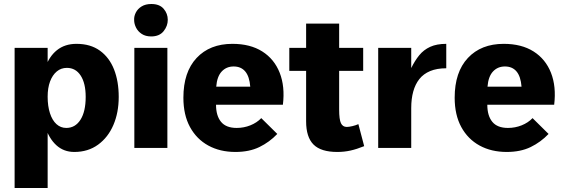

<svg xmlns="http://www.w3.org/2000/svg" viewBox="-20 -739 2814 959"><path d="M53 -500H218V200H53ZM351 20Q298 20 261 -14Q224 -48 204.5 -110Q185 -172 185 -255Q185 -339 205 -398Q225 -457 264.5 -488.5Q304 -520 362 -520Q432 -520 479 -486Q526 -452 549.5 -392.5Q573 -333 573 -255Q573 -177 546.5 -115Q520 -53 470 -16.5Q420 20 351 20ZM311 -100Q356 -100 382 -141Q408 -182 408 -255Q408 -323 383 -361.5Q358 -400 314 -400Q285 -400 263.5 -382Q242 -364 230 -332Q218 -300 218 -256Q218 -209 229.5 -173.5Q241 -138 262 -119Q283 -100 311 -100Z M651 -500H816V0H651ZM650 -639Q649 -658 658.5 -676.5Q668 -695 687.5 -707Q707 -719 736 -719Q777 -719 797.5 -695Q818 -671 818 -640Q818 -609 797 -583Q776 -557 735 -557Q707 -557 688 -569.5Q669 -582 659.5 -601Q650 -620 650 -639Z M1156 20Q1079 20 1020.5 -12Q962 -44 929 -104.5Q896 -165 896 -251Q896 -379 962 -449.5Q1028 -520 1141 -520Q1230 -520 1290 -482Q1350 -444 1377 -375.5Q1404 -307 1393 -216H1059Q1059 -161 1084 -130.5Q1109 -100 1162 -100Q1198 -100 1230.5 -113Q1263 -126 1285 -149L1365 -70Q1326 -29 1275.5 -4.5Q1225 20 1156 20ZM1060 -306H1230Q1226 -357 1205 -382Q1184 -407 1147 -407Q1111 -407 1087.5 -382Q1064 -357 1060 -306Z M1799 -9Q1762 6 1730.5 13Q1699 20 1665 20Q1583 20 1546 -17Q1509 -54 1509 -133V-621H1674V-192Q1674 -142 1683 -123.5Q1692 -105 1712 -105Q1723 -105 1740 -109Q1757 -113 1770 -119ZM1425 -500H1794V-385H1425Z M1869 -500H2034V-399Q2052 -436 2074 -463Q2096 -490 2128.5 -505Q2161 -520 2209 -520V-398Q2162 -398 2128.5 -384Q2095 -370 2074.5 -344Q2054 -318 2044 -281.5Q2034 -245 2034 -199V0H1869Z M2511 20Q2434 20 2375.5 -12Q2317 -44 2284 -104.5Q2251 -165 2251 -251Q2251 -379 2317 -449.5Q2383 -520 2496 -520Q2585 -520 2645 -482Q2705 -444 2732 -375.5Q2759 -307 2748 -216H2414Q2414 -161 2439 -130.5Q2464 -100 2517 -100Q2553 -100 2585.5 -113Q2618 -126 2640 -149L2720 -70Q2681 -29 2630.5 -4.5Q2580 20 2511 20ZM2415 -306H2585Q2581 -357 2560 -382Q2539 -407 2502 -407Q2466 -407 2442.5 -382Q2419 -357 2415 -306Z"/></svg>

Font: Moderustic
Style: Bold
Weight: 700
Designer: Tural Alisoy
Foundry: TAFT Foundry
Version: Version 2.120